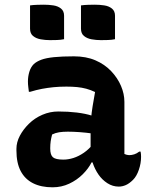

<svg xmlns="http://www.w3.org/2000/svg" viewBox="-20 -788 640 818"><path d="M510 -354Q510 -332 510 -310Q510 -288 510 -266.5Q510 -245 510 -223Q510 -201 510 -179Q510 -167 510 -155.5Q510 -144 510 -132Q514 -130 520 -128.5Q526 -127 530 -127Q541 -127 552 -130.5Q563 -134 573 -142H579Q580 -136 580.5 -131.5Q581 -127 581 -120Q581 -92 571.5 -64.5Q562 -37 547 -22Q531 -6 516 0.5Q501 7 486 7Q460 7 437.5 -7.5Q415 -22 399.5 -44.5Q384 -67 375 -94Q366 -121 366 -145Q366 -168 366 -190.5Q366 -213 366 -233Q366 -257 368 -282Q370 -307 374.5 -335Q379 -363 385 -396Q366 -405 347.5 -410Q329 -415 308.5 -417Q288 -419 263 -419Q233 -419 208 -416.5Q183 -414 159 -409.5Q135 -405 109 -397H103Q102 -406 100.5 -417.5Q99 -429 99 -441Q99 -462 105 -482Q111 -502 124 -515Q136 -526 156 -533.5Q176 -541 210 -544.5Q244 -548 295 -548Q347 -548 386.5 -531Q426 -514 453.5 -485Q481 -456 495.5 -422Q510 -388 510 -354ZM194 -155Q194 -128 205.5 -118Q217 -108 250 -108Q271 -108 293 -115Q315 -122 337 -137Q359 -152 379 -177L387 -96H370Q357 -70 332.5 -45.5Q308 -21 275 -5.5Q242 10 204 10Q155 10 120.5 -7.5Q86 -25 68 -59.5Q50 -94 50 -147V-154Q50 -182 64.5 -209.5Q79 -237 103.5 -261Q128 -285 160.5 -299Q193 -313 228 -313Q271 -313 307.5 -308.5Q344 -304 371 -295.5Q398 -287 409 -276Q415 -271 420 -262Q425 -253 428 -240Q431 -227 431 -208Q404 -215 375.5 -219Q347 -223 320 -225Q293 -227 269 -227Q248 -227 232 -224.5Q216 -222 202 -215Q198 -200 196 -186.5Q194 -173 194 -157ZM108 -765Q122 -767 138.5 -767.5Q155 -768 167 -768Q188 -768 207.5 -765Q227 -762 240 -751.5Q253 -741 253 -721V-621Q239 -618 222.5 -617.5Q206 -617 193 -617Q173 -617 153.5 -620.5Q134 -624 121 -634.5Q108 -645 108 -666ZM325 -765Q339 -767 355.5 -767.5Q372 -768 384 -768Q405 -768 424.5 -765Q444 -762 457 -751.5Q470 -741 470 -721V-621Q456 -618 439.5 -617.5Q423 -617 410 -617Q390 -617 370.5 -620.5Q351 -624 338 -634.5Q325 -645 325 -666Z"/></svg>

Font: Recursive Monospace Casual
Style: Bold
Weight: 700
Version: Version 1.047